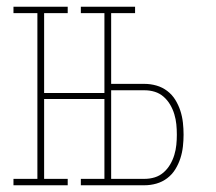

<svg xmlns="http://www.w3.org/2000/svg" viewBox="-20 -550 640 570"><path d="M220 -511V-530H381V-511ZM20 0V-19H91V-511H20V-530H181V-511H111V-274H300V-256H111V-19H181V0ZM220 0V-19H381V0ZM290 0V-530H310V-301H409Q427 -301 444.5 -296Q462 -291 476.5 -280Q491 -269 500.5 -253.5Q510 -238 515.5 -221Q521 -204 523 -186Q525 -168 525 -150Q525 -133 523 -115Q521 -97 515.5 -80Q510 -63 500.5 -47.5Q491 -32 476.5 -21Q462 -10 444.5 -5Q427 0 409 0ZM310 -19H409Q425 -19 439.5 -23.5Q454 -28 465.5 -38Q477 -48 485 -61.5Q493 -75 497.5 -90Q502 -105 503.5 -120Q505 -135 505 -150Q505 -166 503.5 -181Q502 -196 497.5 -211Q493 -226 485 -239.5Q477 -253 465.5 -263Q454 -273 439.5 -277.5Q425 -282 409 -282H310Z"/></svg>

Font: Iosevka Slab Thin Extended
Style: Regular
Weight: 100
Width: 7
Monospace: yes
Designer: Belleve Invis
Foundry: Belleve Invis
Version: Version 11.1.1; ttfautohint (v1.8.3)